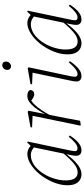

<svg xmlns="http://www.w3.org/2000/svg" viewBox="461 -1193 744 1706"><g transform="rotate(-90 833.0 -340.0)"><path d="M137 12Q113 12 90.5 0Q68 -12 54 -39.5Q40 -67 40 -113Q40 -161 56.5 -210.5Q73 -260 101 -306.5Q129 -353 164.5 -389Q200 -425 240 -447Q280 -469 319 -469Q336 -469 352.5 -463Q369 -457 383 -445.5Q397 -434 406 -418L391 -395Q377 -413 355 -425.5Q333 -438 306 -438Q284 -438 262.5 -430.5Q241 -423 221.5 -410.5Q202 -398 185 -379Q154 -348 130.5 -305Q107 -262 95 -216Q83 -170 83 -129Q83 -74 101.5 -48Q120 -22 153 -22Q182 -22 210 -39.5Q238 -57 270.5 -90.5Q303 -124 341 -170L348 -163H346Q314 -116 279.5 -76Q245 -36 209.5 -12Q174 12 137 12ZM348 12Q328 12 315 0Q302 -12 302 -33Q302 -43 303 -53.5Q304 -64 307.5 -80.5Q311 -97 317 -126L318 -131L380 -429L383 -432L420 -471L428 -465L352 -103Q349 -88 346 -72.5Q343 -57 343 -43Q343 -34 350 -28.5Q357 -23 367 -23Q390 -23 417 -45Q444 -67 471 -101L482 -91Q464 -64 443.5 -40Q423 -16 399 -2Q375 12 348 12Z M659 -261 653 -287H660Q684 -337 712 -378Q740 -419 770.5 -444Q801 -469 833 -469Q855 -469 868 -463Q881 -457 887 -443Q886 -428 876 -418Q866 -408 849 -408Q835 -408 823 -414Q811 -420 796 -432L783 -443L811 -449V-443Q785 -433 759.5 -407.5Q734 -382 709 -345Q684 -308 659 -261ZM570 0 659 -431 666 -422 554 -427 556 -441 693 -466 702 -458 670 -297 669 -288 651 -201Q641 -151 632 -102.5Q623 -54 613 0L574 6Z M962 -31Q962 -44 964.5 -60.5Q967 -77 972 -97L1042 -431L1050 -422L937 -427L939 -441L1079 -466L1088 -458L1013 -104Q1010 -89 1007 -74Q1004 -59 1004 -47Q1004 -35 1010.5 -29Q1017 -23 1028 -23Q1049 -23 1076 -44.5Q1103 -66 1131 -100L1143 -91Q1124 -64 1103 -40Q1082 -16 1058.5 -2Q1035 12 1007 12Q989 12 975.5 0.5Q962 -11 962 -31ZM1097 -614Q1084 -614 1074.5 -623Q1065 -632 1065 -647Q1065 -667 1078 -679.5Q1091 -692 1107 -692Q1121 -692 1130 -683.5Q1139 -675 1139 -660Q1139 -639 1125.5 -626.5Q1112 -614 1097 -614Z M1300 12Q1276 12 1253.5 0Q1231 -12 1217 -39.5Q1203 -67 1203 -113Q1203 -161 1219.5 -210.5Q1236 -260 1264 -306.5Q1292 -353 1327.5 -389Q1363 -425 1403 -447Q1443 -469 1482 -469Q1499 -469 1515.5 -463Q1532 -457 1546 -445.5Q1560 -434 1569 -418L1554 -395Q1540 -413 1518 -425.5Q1496 -438 1469 -438Q1447 -438 1425.5 -430.5Q1404 -423 1384.5 -410.5Q1365 -398 1348 -379Q1317 -348 1293.5 -305Q1270 -262 1258 -216Q1246 -170 1246 -129Q1246 -74 1264.5 -48Q1283 -22 1316 -22Q1345 -22 1373 -39.5Q1401 -57 1433.5 -90.5Q1466 -124 1504 -170L1511 -163H1509Q1477 -116 1442.5 -76Q1408 -36 1372.5 -12Q1337 12 1300 12ZM1511 12Q1491 12 1478 0Q1465 -12 1465 -33Q1465 -43 1466 -53.5Q1467 -64 1470.5 -80.5Q1474 -97 1480 -126L1481 -131L1543 -429L1546 -432L1583 -471L1591 -465L1515 -103Q1512 -88 1509 -72.5Q1506 -57 1506 -43Q1506 -34 1513 -28.5Q1520 -23 1530 -23Q1553 -23 1580 -45Q1607 -67 1634 -101L1645 -91Q1627 -64 1606.5 -40Q1586 -16 1562 -2Q1538 12 1511 12Z"/></g></svg>

Font: Source Serif 4 48pt Light
Style: Italic
Weight: 300
Italic angle: -12°
Designer: Frank Grießhammer
Foundry: Adobe Systems Incorporated
Version: Version 4.004;hotconv 1.0.116;makeotfexe 2.5.65601